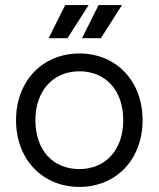

<svg xmlns="http://www.w3.org/2000/svg" viewBox="-20 -720 623 754"><path d="M236 -700 171 -570H245L328 -700ZM367 -700 302 -570H376L459 -700ZM43 -248C43 -95 146 14 292 14C437 14 540 -95 540 -248C540 -401 437 -510 292 -510C146 -510 43 -401 43 -248ZM119 -248C119 -363 188 -440 292 -440C395 -440 464 -365 464 -248C464 -132 395 -56 292 -56C188 -56 119 -130 119 -248Z"/></svg>

Font: Space Text
Style: Regular
Weight: 400
Designer: Florian Karsten (Space Text), Colophon Foundry (Space Mono)
Foundry: Florian Karsten
Version: Version 1.003;PS 001.003;hotconv 1.0.88;makeotf.lib2.5.64775